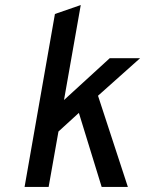

<svg xmlns="http://www.w3.org/2000/svg" viewBox="-20 -742 576 762"><path d="M77.5 0 198 -686.5 300.5 -722 234 -345 415.5 -511H536L369 -362L487.5 0H383.5L293 -294L212 -220L173 0Z"/></svg>

Font: Overpass Medium
Style: Italic
Weight: 500
Italic angle: -10°
Designer: Delve Withrington, Dave Bailey, Thomas Jockin
Foundry: Delve Fonts LLC
Version: Version 4.000